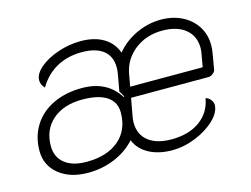

<svg xmlns="http://www.w3.org/2000/svg" viewBox="-77 -635 1005 770"><g transform="rotate(-15 425.5 -250.0)"><path d="M36 -126Q36 -185 64.5 -230.5Q93 -276 145 -301Q197 -326 265 -326Q369 -326 418 -248L421 -249Q412 -267 407 -273L419 -340Q422 -355 422 -369Q422 -416 391 -440.5Q360 -465 302 -465Q243 -465 197.5 -440Q152 -415 123 -366Q108 -381 108 -400Q108 -426 137.5 -451.5Q167 -477 214 -493Q261 -509 309 -509Q365 -509 403 -486.5Q441 -464 456 -422Q490 -463 539.5 -486Q589 -509 642 -509Q691 -509 729.5 -489.5Q768 -470 789.5 -436Q811 -402 811 -359Q811 -341 809 -331L797 -260Q796 -252 786.5 -244.5Q777 -237 769 -237H446L433 -166Q430 -151 430 -138Q430 -89 464 -61.5Q498 -34 561 -34Q632 -34 678 -67Q724 -100 734 -158Q744 -157 753.5 -146Q763 -135 763 -124Q763 -93 731 -62Q699 -31 650 -11Q601 9 552 9Q496 9 456 -12.5Q416 -34 400 -73Q365 -34 313.5 -12.5Q262 9 203 9Q128 9 82 -28.5Q36 -66 36 -126ZM755 -281 764 -331Q767 -345 767 -358Q767 -408 732 -436.5Q697 -465 636 -465Q570 -465 522 -428Q474 -391 463 -331L454 -281ZM391 -191Q391 -235 356 -258Q321 -281 255 -281Q177 -281 131 -241Q85 -201 85 -133Q85 -87 117.5 -61Q150 -35 208 -35Q293 -35 342 -76.5Q391 -118 391 -191Z"/></g></svg>

Font: K2D Thin
Style: Italic
Weight: 100
Italic angle: -10°
Designer: Katatrad Aksorn Co.,Ltd.
Foundry: Cadson Demak Co.,Ltd.
Version: Version 1.000; ttfautohint (v1.6)